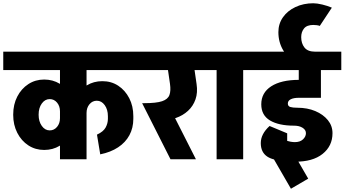

<svg xmlns="http://www.w3.org/2000/svg" viewBox="-45 -977 2114 1178"><path d="M446 -547V-660H817V-547ZM-25 -547V-660H433V-547ZM36 -271V-275H192V-271ZM323 -251V-296H411V-251ZM192 -274H36Q36 -336 61 -384.5Q86 -433 129 -461Q172 -489 226 -489L260 -369Q231 -369 211.5 -342Q192 -315 192 -274ZM411 -294H323Q323 -326 305 -347.5Q287 -369 260 -369L226 -489Q279 -489 321 -463.5Q363 -438 387 -394Q411 -350 411 -294ZM192 -272Q192 -232 211.5 -204.5Q231 -177 260 -177L226 -57Q172 -57 129 -85Q86 -113 61 -162Q36 -211 36 -272ZM411 -252Q411 -197 387 -152.5Q363 -108 321 -82.5Q279 -57 226 -57L260 -177Q287 -177 305 -198.5Q323 -220 323 -252ZM617 -264Q617 -305 597.5 -332Q578 -359 549 -359L583 -479Q638 -479 680.5 -451Q723 -423 748 -374.5Q773 -326 773 -264ZM398 -284Q398 -340 422 -384Q446 -428 488 -453.5Q530 -479 583 -479L549 -359Q522 -359 504 -337.5Q486 -316 486 -284ZM617 -248V-265H773V-248ZM570 -30 550 -151Q589 -169 603 -194.5Q617 -220 617 -248H773Q773 -192 749 -147.5Q725 -103 679.5 -73Q634 -43 570 -30ZM323 0V-645H486V0ZM233 -547V-660H577V-547Z M895 -238 840 -344Q914 -344 949.5 -356Q985 -368 994.5 -394Q1004 -420 998 -462H1161Q1169 -409 1154.5 -367.5Q1140 -326 1108.5 -297Q1077 -268 1033.5 -253Q990 -238 939 -238ZM1001 0 827 -344 983 -343 1157 0ZM998 -462 978 -600H1141L1161 -462ZM767 -547V-660H1244V-547Z M1284 0V-645H1447V0ZM1194 -547V-660H1538V-547Z M1803 -749 1663 -780Q1663 -831 1691 -871Q1719 -911 1768 -934Q1817 -957 1878 -957V-824Q1838 -824 1820.5 -802.5Q1803 -781 1803 -749ZM1888 -562Q1824 -562 1773 -590.5Q1722 -619 1692.5 -668.5Q1663 -718 1663 -780L1803 -749Q1803 -711 1823 -685.5Q1843 -660 1888 -660ZM1917 -818Q1910 -821 1898.5 -822.5Q1887 -824 1876 -824V-957Q1900 -957 1933 -949Q1966 -941 1991 -930ZM1488 -547V-660H2049V-547ZM1764 15V-105Q1796 -105 1814 -122Q1832 -139 1832 -160H1995Q1995 -81 1934 -32.5Q1873 16 1764 15ZM1759 -206Q1665 -206 1611.5 -238Q1558 -270 1558 -337L1721 -342Q1721 -325 1736.5 -320.5Q1752 -316 1779 -316ZM1832 -160Q1832 -180 1811.5 -193Q1791 -206 1759 -206L1779 -316Q1841 -316 1889.5 -295.5Q1938 -275 1966.5 -240Q1995 -205 1995 -160ZM1558 -337Q1558 -408 1619 -447.5Q1680 -487 1789 -487V-377Q1757 -377 1739 -368Q1721 -359 1721 -342ZM1789 -377V-487H1924V-377ZM1788 -430V-630H1924V-430ZM1555 -99H1681Q1681 -82 1688.5 -72.5Q1696 -63 1717 -63V10Q1634 10 1594.5 -16.5Q1555 -43 1555 -99ZM1609 -204 1708 -159Q1681 -122 1681 -99H1555Q1555 -155 1609 -204ZM1609 -204 1717 -159V-45H1609ZM1765 15Q1754 15 1739 13.5Q1724 12 1707 9V-115Q1724 -110 1738 -107.5Q1752 -105 1765 -105ZM1740 181 1603 -56 1709 -118 1846 119Z"/></svg>

Font: Akshar Light
Style: Bold
Weight: 700
Version: Version 1.100